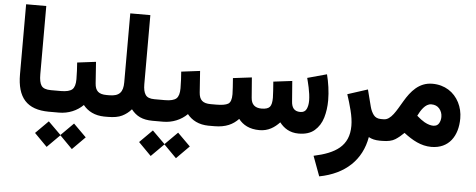

<svg xmlns="http://www.w3.org/2000/svg" viewBox="-57 -835 3104 1251"><g transform="rotate(5 1494.5 -209.5)"><path d="M66.4 -226.6C66.4 -75.7 129.9 0 275.9 0H288.1V-141.1H275.9C244.1 -141.1 223.6 -148.9 213.4 -164.1C203.1 -179.2 198.2 -203.6 198.2 -238.3V-684.6H66.4Z M267.6 0H341.3C402.3 0 459 -23.9 498.5 -63.5C528.3 -25.9 574.7 0 639.6 0H650.9V-141.1H640.6C587.9 -141.1 565.9 -161.6 562.5 -210.9L552.7 -350.6L430.7 -335.4C433.1 -300.8 435.5 -265.1 435.5 -226.6C435.5 -193.8 428.7 -171.9 415.5 -159.7C401.9 -147.5 377 -141.1 341.3 -141.1H267.6ZM197.3 145.5 280.3 229.5 363.3 146.5 445.3 229.5 528.8 145.5 445.3 62.5 363.3 144.5 280.3 62.5Z M747.6 -233.4C747.6 -169.4 723.6 -141.1 657.7 -141.1H631.3V0H661.1C699.2 0 730 -5.4 752.9 -16.6C775.9 -27.8 795.9 -43 813 -63C845.7 -21.5 885.3 0 954.1 0H968.8V-141.1H953.1C923.3 -141.1 903.8 -148.9 894 -164.6C883.8 -179.7 878.9 -202.6 878.9 -233.4V-684.6H747.6Z M948.2 0H1022C1083 0 1139.6 -23.9 1179.2 -63.5C1209 -25.9 1255.4 0 1320.3 0H1331.5V-141.1H1321.3C1268.6 -141.1 1246.6 -161.6 1243.2 -210.9L1233.4 -350.6L1111.3 -335.4C1113.8 -300.8 1116.2 -265.1 1116.2 -226.6C1116.2 -193.8 1109.4 -171.9 1096.2 -159.7C1082.5 -147.5 1057.6 -141.1 1022 -141.1H948.2ZM877.9 145.5 960.9 229.5 1043.9 146.5 1126 229.5 1209.5 145.5 1126 62.5 1043.9 144.5 960.9 62.5Z M1652.3 0C1709.5 0 1750 -27.3 1783.2 -62.5C1810.5 -27.3 1849.1 0 1907.7 0C1951.7 0 1986.3 -10.7 2011.7 -32.7C2037.1 -54.7 2055.2 -83 2065.9 -118.7C2076.2 -153.8 2081.5 -191.4 2081.5 -231.9C2081.5 -289.1 2072.3 -349.6 2059.1 -400.9L1932.6 -366.2C1938 -344.7 1958 -273.9 1958 -219.7C1958 -198.2 1954.6 -179.7 1947.3 -164.6C1939.9 -148.9 1926.3 -141.1 1906.7 -141.1C1865.2 -141.1 1850.1 -166.5 1847.7 -206.1L1837.4 -337.9L1714.8 -322.8C1717.8 -289.1 1721.2 -230 1721.2 -217.8C1721.2 -189 1716.8 -169.4 1707.5 -158.2C1698.2 -147 1680.2 -141.1 1653.3 -141.1C1609.9 -141.1 1586.4 -162.6 1583.5 -206.1L1573.2 -337.9L1450.7 -322.8C1453.6 -288.6 1457 -231.9 1457 -217.8C1457 -184.1 1449.7 -163.1 1434.6 -154.3C1419.4 -145.5 1393.6 -141.1 1357.9 -141.1H1312V0H1356.9C1432.6 0 1479 -23.9 1514.6 -61.5C1543.5 -24.4 1586.4 0 1652.3 0Z M2453.1 0V-141.1H2434.1C2413.1 -141.1 2397 -148.4 2386.2 -162.6C2375.5 -176.8 2367.2 -194.3 2361.8 -215.3L2333.5 -325.7L2202.1 -283.2C2212.9 -251.5 2223.1 -216.8 2232.4 -180.2C2241.7 -143.1 2246.6 -109.9 2246.6 -80.1C2246.6 52.7 2159.2 105.5 2018.1 135.7L2066.4 266.1C2236.3 233.4 2340.3 132.8 2366.2 -17.1C2385.3 -5.9 2409.7 0 2439.5 0Z M2776.9 11.2C2892.1 11.2 2949.2 -75.2 2949.2 -189.9C2949.2 -227.5 2940.9 -262.2 2924.8 -293.9C2892.1 -357.4 2831.1 -399.4 2749 -399.4C2661.1 -399.4 2609.9 -335.9 2570.8 -270.5C2531.2 -204.6 2500.5 -141.1 2452.6 -141.1H2433.6V0H2455.1C2492.2 0 2520.5 -6.3 2540 -19C2559.1 -31.2 2577.6 -46.4 2595.7 -64.5C2651.9 -21.5 2709 11.2 2776.9 11.2ZM2753.4 -265.1C2776.4 -265.1 2793.9 -257.8 2806.6 -242.7C2819.3 -227.5 2825.7 -209.5 2825.7 -189C2825.7 -172.9 2821.8 -158.7 2814.5 -146.5C2807.1 -133.8 2794.4 -127.4 2777.3 -127.4C2763.2 -127.4 2743.2 -131.8 2719.7 -145C2704.1 -154.3 2687.5 -166 2668.5 -183.1C2685.1 -216.8 2713.4 -265.1 2753.4 -265.1Z"/></g></svg>

Font: Vazirmatn ExtraBold
Style: Regular
Weight: 800
Designer: Saber Rastikerdar
Foundry: Saber Rastikerdar
Version: Version 33.003